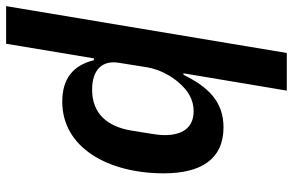

<svg xmlns="http://www.w3.org/2000/svg" viewBox="-192 -592 980 643"><g transform="rotate(90 298.5 -270.0)"><path d="M-3 200H123L172 -94H178C195 -26 238 12 317 12C472 12 557 -143 557 -328C557 -452 510 -528 403 -528C314 -528 266 -473 227 -394H222L280 -740H154ZM277 -88C210 -88 177 -122 187 -179L202 -273C210 -318 233 -355 252 -377C280 -410 311 -428 349 -428C406 -428 429 -388 429 -331C429 -315 426 -295 424 -283L414 -221C401 -140 358 -88 277 -88Z"/></g></svg>

Font: IBM Plex Mono SmBld
Style: Italic
Weight: 600
Italic angle: -9.5°
Monospace: yes
Designer: Mike Abbink, Paul van der Laan, Pieter van Rosmalen
Foundry: Bold Monday
Version: Version 2.004